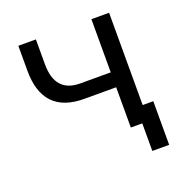

<svg xmlns="http://www.w3.org/2000/svg" viewBox="-119 -624 824 862"><g transform="rotate(-20 293.0 -193.5)"><path d="M463.9 131.8V0H409.2V-192.4H257.3Q60.1 -192.4 60.1 -398.9V-517.6H144V-398.9Q144 -263.7 263.7 -263.7H409.2V-517.6H493.7V-76.7H544.4V131.8Z"/></g></svg>

Font: Cascadia Code NF SemiLight
Style: Regular
Weight: 350
Monospace: yes
Designer: Aaron Bell
Foundry: Saja Typeworks
Version: Version 2404.023; ttfautohint (v1.8.4)